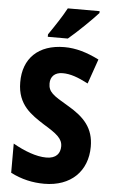

<svg xmlns="http://www.w3.org/2000/svg" viewBox="-62 -972 599 1022"><g transform="rotate(5 237.5 -460.5)"><path d="M428 -921V-931H258C234 -886 198 -832 165 -784V-771H272C321 -812 396 -885 428 -921ZM444 -208C444 -307 393 -363 301 -416C222 -462 196 -479 196 -525C196 -560 218 -585 261 -585C302 -585 342 -571 398 -542L444 -674C378 -707 319 -724 259 -724C119 -724 39 -644 40 -517C40 -395 118 -348 184 -305C255 -262 287 -238 287 -196C287 -159 266 -130 213 -130C158 -130 94 -155 34 -189V-33C93 -3 152 10 214 10C356 10 444 -77 444 -208Z"/></g></svg>

Font: Noto Sans Sinhala UI Condensed ExtraBold
Style: Regular
Weight: 800
Width: 3
Designer: Jelle Bosma - Monotype Design Team
Foundry: Monotype Imaging Inc.
Version: Version 2.006